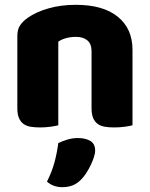

<svg xmlns="http://www.w3.org/2000/svg" viewBox="-20 -521 623 797"><path d="M360 -308Q360 -339 342.5 -353.5Q325 -368 295 -368Q275 -368 255.5 -363Q236 -358 222 -348V-1Q212 2 190.5 5Q169 8 146 8Q124 8 106.5 5Q89 2 77 -7Q65 -16 58.5 -31.5Q52 -47 52 -72V-372Q52 -399 63.5 -416Q75 -433 95 -447Q129 -471 180.5 -486Q232 -501 295 -501Q408 -501 469 -451.5Q530 -402 530 -314V-1Q520 2 498.5 5Q477 8 454 8Q432 8 414.5 5Q397 2 385 -7Q373 -16 366.5 -31.5Q360 -47 360 -72ZM318 223Q301 241 281.5 248.5Q262 256 239 256Q201 256 175 233Q196 191 206.5 151.5Q217 112 222 73Q238 65 259.5 58.5Q281 52 303 52Q335 52 355 64Q375 76 375 104Q375 116 369.5 132.5Q364 149 356 165.5Q348 182 338 197.5Q328 213 318 223Z"/></svg>

Font: Baloo Bhaina
Style: Regular
Weight: 400
Designer: Manish Minz, Shuchita Grover and Ek Type
Foundry: Ek Type
Version: Version 1.443;PS 1.000;hotconv 16.6.51;makeotf.lib2.5.65220;